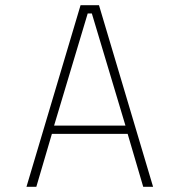

<svg xmlns="http://www.w3.org/2000/svg" viewBox="-20 -720 690 740"><path d="M570 0H532L472 -204H180L120 0H82L290.5 -700H361.5ZM318 -668 188.5 -236H463.5L334 -668Z"/></svg>

Font: Trispace Thin
Style: Regular
Weight: 100
Designer: Tyler Finck
Foundry: Etcetera Type Company
Version: Version 1.210